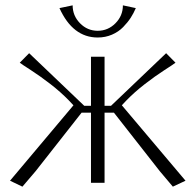

<svg xmlns="http://www.w3.org/2000/svg" viewBox="-20 -677 723 711"><path d="M316.9 -466.8H367.2V-285.2H391.1L595.2 -480L629.9 -444.8Q624 -439.9 589.1 -417.5Q554.2 -395 516.4 -365.7Q478.5 -336.4 448.2 -305.2L431.2 -287.1L667 -7.8L620.1 14.2L571.8 -43L401.9 -259.8H367.2V0H316.9V-259.8H282.2Q117.7 -49.8 111.8 -43L63 14.2L17.1 -7.8L252 -287.1L234.9 -305.2Q204.6 -336.4 166.7 -365.7Q128.9 -395 94 -417.5Q59.1 -439.9 53.2 -444.8L87.9 -480L292 -285.2H316.9ZM200.2 -647 249 -657.2Q249 -618.7 276.4 -590.8Q303.7 -563 341.8 -563Q379.9 -563 407.5 -590.8Q435.1 -618.7 435.1 -657.2L482.9 -647Q475.1 -628.4 464.1 -611.3Q453.1 -594.2 436 -576.7Q418.9 -559.1 394.5 -548.6Q370.1 -538.1 341.8 -538.1Q249.5 -538.1 200.2 -647Z"/></svg>

Font: Resagokr
Style: Light
Weight: 300
Designer: gluk
Foundry: gluk
Version: Version 0.95